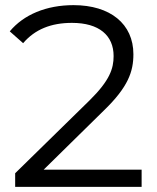

<svg xmlns="http://www.w3.org/2000/svg" viewBox="-20 -727 609 747"><path d="M531 -67H150L385 -298C479 -389 499 -449 499 -516C499 -634 409 -707 266 -707C160 -707 72 -670 18 -605L70 -559C116 -613 179 -638 260 -638C366 -638 422 -589 422 -509C422 -460 407 -414 329 -337L39 -53V0H531Z"/></svg>

Font: Montserrat-Alt1
Style: Regular
Weight: 400
Designer: Differentunic
Foundry: Differentunic
Version: Version 7.222